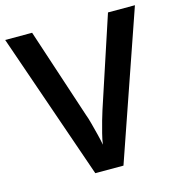

<svg xmlns="http://www.w3.org/2000/svg" viewBox="-106 -808 843 902"><g transform="rotate(-15 315.5 -357.0)"><path d="M631 -714 384 0H247L0 -714H131L275 -277Q282 -259 289.5 -230.5Q297 -202 304.5 -172.5Q312 -143 316 -120Q319 -143 326.5 -172.5Q334 -202 342 -230.5Q350 -259 356 -277L500 -714Z"/></g></svg>

Font: Noto Sans Devanagari SemiBold
Style: Regular
Weight: 600
Version: Version 2.003